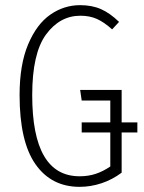

<svg xmlns="http://www.w3.org/2000/svg" viewBox="-20 -714 559 745"><path d="M513 -200H452V-44Q416 -17 374 -3Q332 11 289 11Q179 11 117.5 -77Q56 -165 56 -345Q56 -463 89 -541.5Q122 -620 175 -657Q228 -694 291 -694Q337 -694 372 -678.5Q407 -663 442 -629L415 -600Q384 -628 356 -640.5Q328 -653 292 -653Q212 -653 158.5 -580Q105 -507 105 -345Q105 -30 289 -30Q323 -30 351.5 -39.5Q380 -49 408 -68V-200H297V-239H408V-324H297L291 -365H452V-239H513Z"/></svg>

Font: Fira Sans Extra Condensed ExtraLight
Style: Regular
Weight: 275
Width: 1
Designer: Carrois Corporate & Edenspiekermann AG
Foundry: Carrois Corporate GbR & Edenspiekermann AG
Version: Version 4.203